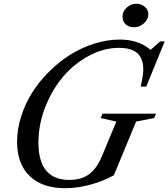

<svg xmlns="http://www.w3.org/2000/svg" viewBox="-20 -990 895 1020"><path d="M521 -159.2 598.1 -344.2 515.1 -362.8 524.9 -386.2H809.1L798.8 -362.8L703.1 -344.2L585 -59.1Q524.9 -25.9 457 -8.1Q389.2 9.8 326.2 9.8Q204.6 9.8 137.7 -54.7Q70.8 -119.1 70.8 -236.8Q70.8 -303.2 92.3 -371.3Q113.8 -439.5 151.4 -498.8Q189 -558.1 241.5 -610.1Q293.9 -662.1 353.5 -699.5Q413.1 -736.8 481.2 -758.3Q549.3 -779.8 616.2 -779.8Q716.8 -779.8 779.8 -725.1L831.1 -770H855L756.8 -529.8H727.1Q741.2 -587.9 741.2 -621.1Q741.2 -679.7 709.2 -707.8Q677.2 -735.8 611.8 -735.8Q530.8 -735.8 451.9 -693.4Q373 -650.9 314.7 -582Q256.3 -513.2 220.2 -420.7Q184.1 -328.1 184.1 -232.9Q184.1 -34.2 348.1 -34.2Q411.6 -34.2 452.6 -64Q493.7 -93.8 521 -159.2ZM704.1 -970.2Q730 -970.2 749 -954.1Q768.1 -938 768.1 -915Q768.1 -888.2 744.9 -866.7Q721.7 -845.2 692.9 -845.2Q664.6 -845.2 647.7 -860.6Q630.9 -876 630.9 -901.9Q630.9 -929.2 653.1 -949.7Q675.3 -970.2 704.1 -970.2Z"/></svg>

Font: Libre Caslon Text
Style: Italic
Weight: 400
Italic angle: -25°
Designer: Pablo Impallari, Rodrigo Fuenzalida
Foundry: Pablo Impallari, Rodrigo Fuenzalida
Version: Version 1.002